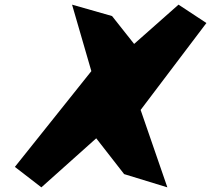

<svg xmlns="http://www.w3.org/2000/svg" viewBox="-20 -806 951 826"><path d="M700 0 585 -333 868 -707 748 -786 557 -617 462 -737 290 -786 373 -500 44 -88 158 0 394 -211 514 -57Z"/></svg>

Font: Drag You Down
Style: Regular
Weight: 400
Designer: Robert Jablonski
Foundry: Cannot Into Space Fonts
Version: Version 0.97